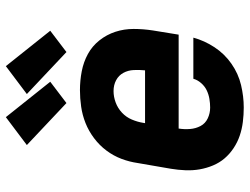

<svg xmlns="http://www.w3.org/2000/svg" viewBox="-116 -708 833 640"><g transform="rotate(-90 300.0 -388.5)"><path d="M261 8Q237 8 213 5Q189 2 167 -5.5Q145 -13 125.5 -26Q106 -39 91.5 -56Q77 -73 68 -94.5Q59 -116 55 -139Q51 -162 52 -186.5Q53 -211 57 -235L76 -345Q80 -373 90 -399.5Q100 -426 117.5 -449.5Q135 -473 159 -491Q183 -509 209.5 -519.5Q236 -530 264 -534Q292 -538 319 -538Q351 -538 382 -532Q413 -526 439.5 -511.5Q466 -497 485 -473Q504 -449 513.5 -420Q523 -391 523 -359Q523 -327 518 -295L504 -209H191Q188 -190 189.5 -171Q191 -152 199.5 -136Q208 -120 225 -112Q242 -104 261 -104Q275 -104 290 -106.5Q305 -109 318.5 -115.5Q332 -122 342.5 -134Q353 -146 357 -160H494Q484 -123 462 -89.5Q440 -56 407 -33Q374 -10 336 -1Q298 8 261 8ZM209 -321H385Q387 -340 386 -359Q385 -378 376.5 -393.5Q368 -409 352 -417.5Q336 -426 316 -426Q297 -426 278 -419Q259 -412 244 -398Q229 -384 221 -365Q213 -346 210 -327ZM446 -583 306 -715 399 -785 517 -637ZM276 -583 136 -715 229 -785 347 -637Z"/></g></svg>

Font: Iosevka Slab HvExObl
Style: Regular
Weight: 900
Width: 7
Italic angle: -9°
Monospace: yes
Designer: Belleve Invis
Foundry: Belleve Invis
Version: Version 11.1.1; ttfautohint (v1.8.3)